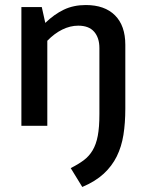

<svg xmlns="http://www.w3.org/2000/svg" viewBox="-20 -500 584 763"><path d="M65 -472H146L160 -409Q195 -443 233.5 -461.5Q272 -480 321 -480Q396 -480 437 -439Q478 -398 478 -322V-68Q478 -11 470.5 36Q463 83 444 121.5Q425 160 392 190.5Q359 221 307 243L261 168Q291 153 312.5 137Q334 121 348 97.5Q362 74 368.5 40Q375 6 375 -46V-309Q375 -350 354 -374Q333 -398 291 -398Q259 -398 227.5 -382.5Q196 -367 168 -338V0H65Z"/></svg>

Font: Mukta Mahee Medium
Style: Regular
Weight: 500
Designer: Shuchita Grover, Noopur Datye, Girish Dalvi, Yashodeep Gholap
Foundry: Ek Type
Version: Version 2.538;PS 1.000;hotconv 16.6.51;makeotf.lib2.5.65220;